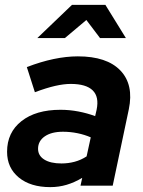

<svg xmlns="http://www.w3.org/2000/svg" viewBox="-20 -761 585 787"><path d="M186 6Q105 6 57 -33.5Q9 -73 9 -139Q9 -218 68 -264.5Q127 -311 228 -311Q265 -311 301.5 -304Q338 -297 370 -285L376 -311Q387 -364 360 -390.5Q333 -417 270 -417Q242 -417 206.5 -409Q171 -401 123 -383L90 -486Q147 -508 199.5 -519Q252 -530 299 -530Q418 -530 473.5 -472Q529 -414 508 -313L442 0H310L317 -32Q285 -13 253 -3.5Q221 6 186 6ZM136 -151Q136 -123 161.5 -107Q187 -91 232 -91Q260 -91 286 -98Q312 -105 335 -120L352 -198Q327 -209 297.5 -215Q268 -221 238 -221Q191 -221 163.5 -202Q136 -183 136 -151ZM390 -605 334 -679 246 -605H133L275 -741H412L496 -605Z"/></svg>

Font: Red Hat Display
Style: Bold Italic
Weight: 700
Italic angle: -12°
Designer: Pentagram / MCKL
Foundry: Pentagram / MCKL
Version: Version 1.003; Red Hat Display Bold Italic